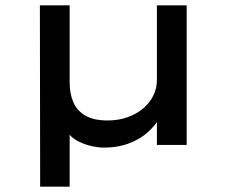

<svg xmlns="http://www.w3.org/2000/svg" viewBox="-20 -545 849 722"><path d="M131 157 130 -525H242V-234Q242 -192 256 -160Q270 -128 301.5 -110Q333 -92 385 -92Q425 -92 459 -104Q493 -116 518 -137Q543 -158 556.5 -185.5Q570 -213 570 -244V-525H682V0H570V-102L597 -133Q580 -93 549 -60.5Q518 -28 473 -9Q428 10 370 10Q347 10 319 3Q291 -4 268 -17Q245 -30 235 -49L242 -62V157Z"/></svg>

Font: Lexend Peta
Style: Regular
Weight: 400
Designer: Bonnie Shaver-Troup, Thomas Jockin
Foundry: Lexend
Version: Version 1.007